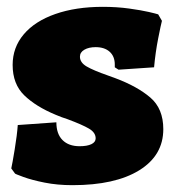

<svg xmlns="http://www.w3.org/2000/svg" viewBox="-20 -533 513 562"><path d="M24 -25 13 -40Q16 -53 23 -95.5Q30 -138 32 -167L145 -175Q145 -141 163 -123Q181 -105 213 -105Q235 -105 247.5 -111Q260 -117 260 -128Q260 -145 240.5 -156.5Q221 -168 178 -184Q159 -190 143 -197Q85 -221 51 -254Q17 -287 17 -343Q17 -394 49.5 -432.5Q82 -471 142 -492Q202 -513 281 -513Q322 -513 358 -508Q394 -503 415.5 -498Q437 -493 443 -491L454 -472Q451 -461 443 -420.5Q435 -380 431 -336L327 -329L316 -336V-344Q316 -368 301 -381.5Q286 -395 260 -395Q240 -395 227 -387.5Q214 -380 214 -367Q214 -350 233.5 -338.5Q253 -327 296 -312L318 -304Q382 -280 420 -247.5Q458 -215 458 -155Q458 -78 387.5 -34.5Q317 9 192 9Q148 9 110.5 1.5Q73 -6 48.5 -15Q24 -24 24 -25Z"/></svg>

Font: Alegreya SC Black
Style: Regular
Weight: 900
Designer: Juan Pablo del Peral
Foundry: Huerta Tipografica
Version: Version 2.007; ttfautohint (v1.6)